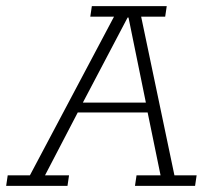

<svg xmlns="http://www.w3.org/2000/svg" viewBox="-49 -603 686 623"><path d="M-29 0 -24 -34H48L321 -549H244L249 -583H492L487 -549H409L517 -34H589L584 0H389L394 -34H472L428 -248L444 -238H195L209 -249L97 -34H175L170 0ZM213 -257 206 -270H433L427 -257L368 -546H365Z"/></svg>

Font: Rokkitt SemiBold ExtraLight
Style: Italic
Weight: 250
Italic angle: -9°
Version: Version 3.103